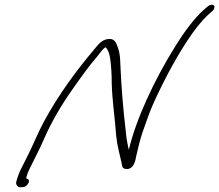

<svg xmlns="http://www.w3.org/2000/svg" viewBox="-20 -792 934 818"><path d="M164 -268C140 -222 125 -184 103 -139L76 -85C64 -63 53 -35 49 -16C47 -7 54 6 67 6L77 5C88 5 97 -3 102 -14C106 -23 101 -31 92 -31C92 -33 92 -36 93 -39C97 -54 104 -70 112 -85L139 -139C149 -159 159 -180 168 -201C200 -274 242 -345 285 -406C320 -456 358 -510 393 -550C403 -562 416 -582 428 -590C431 -590 431 -590 432 -589C443 -575 447 -560 450 -538C454 -508 456 -474 456 -437C458 -362 470 -287 475 -213C479 -172 490 -135 497 -102C502 -83 498 -72 522 -72C545 -72 556 -99 559 -121C566 -151 574 -188 586 -225C594 -248 603 -273 612 -298C633 -356 663 -415 698 -483C745 -570 808 -676 868 -730L884 -744C889 -748 892 -753 893 -758C898 -774 879 -776 864 -764L848 -750C809 -716 764 -655 728 -597C636 -450 558 -280 529 -154C528 -156 527 -165 526 -166C522 -184 518 -206 516 -232C505 -322 497 -420 493 -513C492 -541 491 -564 484 -584C477 -601 474 -628 443 -626C417 -624 402 -607 385 -586C308 -495 228 -388 164 -268Z"/></svg>

Font: Stray Cat
Style: SuObl
Weight: 400
Version: Version 1.0